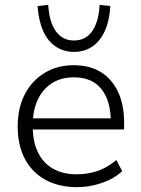

<svg xmlns="http://www.w3.org/2000/svg" viewBox="-20 -764 581 792"><path d="M298 8Q223 8 168 -22Q113 -52 83 -108Q53 -164 53 -242Q53 -318 82 -374.5Q111 -431 163.5 -463Q216 -495 284 -495Q351 -495 397 -466Q443 -437 467.5 -384Q492 -331 492 -257V-230H98V-276H455L437 -262Q437 -348 398.5 -396.5Q360 -445 285 -445Q231 -445 193 -420Q155 -395 135 -351Q115 -307 115 -249V-243Q115 -180 136.5 -135.5Q158 -91 199 -68Q240 -45 297 -45Q341 -45 381.5 -58.5Q422 -72 460 -104L484 -58Q451 -27 400.5 -9.5Q350 8 298 8ZM285 -550Q242 -550 209 -572.5Q176 -595 157.5 -637.5Q139 -680 135 -739L179 -744Q183 -673 210.5 -635Q238 -597 285 -597Q333 -597 360 -635Q387 -673 391 -744L435 -739Q432 -680 413 -637.5Q394 -595 361.5 -572.5Q329 -550 285 -550Z"/></svg>

Font: Nunito Sans 11pt Light
Style: Regular
Weight: 300
Version: Version 3.101;gftools[0.9.27]